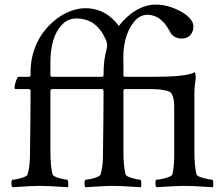

<svg xmlns="http://www.w3.org/2000/svg" viewBox="-20 -807 963 831"><path d="M29.3 -13.7Q29.3 -19 30.8 -24.2Q32.2 -29.3 34.2 -29.3Q47.4 -29.3 72.5 -36.6Q97.7 -43.9 99.6 -52.2Q103 -64.9 105 -76.7Q106.9 -88.4 108.2 -101.1Q109.4 -113.8 109.6 -125Q109.9 -136.2 109.9 -152.8Q112.3 -313 112.3 -413.6Q112.3 -414.6 111.8 -416Q111.3 -417.5 110.6 -418.7Q109.9 -419.9 108.9 -420.7Q107.9 -421.4 106.4 -421.4H46.4Q43 -421.4 43 -428.2Q43 -439.5 49.3 -457Q55.7 -474.6 60.1 -474.6H106.4Q108.9 -474.6 110.6 -476.8Q112.3 -479 112.3 -481.4V-496.1Q112.3 -543.9 126.7 -587.6Q141.1 -631.3 165.3 -664.3Q189.5 -697.3 220.2 -721.7Q251 -746.1 284.4 -758.8Q317.9 -771.5 350.1 -771.5Q379.4 -771.5 405.8 -762.5Q432.1 -753.4 449.7 -739.7Q467.3 -726.1 477.8 -714.8Q488.3 -703.6 494.1 -694.3Q527.3 -737.8 569.3 -762.5Q611.3 -787.1 653.8 -787.1Q703.6 -787.1 755.4 -761.2Q773.9 -752 787.1 -741.5Q800.3 -731 808.6 -718.5Q816.9 -706.1 816.9 -693.4Q816.9 -677.2 810.8 -665.3Q804.7 -653.3 793 -646.7Q781.2 -640.1 765.6 -640.1Q751 -640.1 737.8 -646.7Q724.6 -653.3 718.3 -665Q712.4 -675.3 710.9 -678Q709.5 -680.7 702.4 -691.7Q695.3 -702.6 690.9 -707Q686.5 -711.4 677.7 -720Q668.9 -728.5 660.9 -732.4Q652.8 -736.3 641.6 -739.7Q630.4 -743.2 618.7 -743.2Q585.4 -743.2 560.1 -712.6Q534.7 -682.1 522.9 -635.5Q511.2 -588.9 514.2 -538.1V-480.5Q514.2 -478.5 516.1 -476.6Q518.1 -474.6 520 -474.6H645.5Q773.4 -474.6 815.4 -490.7Q816.4 -490.7 818.6 -492.4Q820.8 -494.1 821.3 -494.1Q827.1 -494.1 827.1 -467.8Q824.7 -449.2 824 -444.3Q823.2 -439.5 822.5 -428.7Q821.8 -418 821.5 -409.4Q821.3 -400.9 821.3 -386.2V-152.8Q821.3 -86.9 830.6 -52.2Q832.5 -43.9 859.9 -36.6Q887.2 -29.3 898.4 -29.3Q902.3 -29.3 903.1 -15.4Q903.8 -1.5 901.9 3.4Q887.2 2.4 862.3 1Q837.4 -0.5 818.6 -1.5Q799.8 -2.4 780.3 -2.4Q759.8 -2.4 740.7 -1.5Q721.7 -0.5 697 1Q672.4 2.4 657.2 3.4Q652.8 -1 652.8 -15.1Q652.8 -29.3 657.2 -29.3Q664.6 -29.3 679.9 -32.2Q695.3 -35.2 710 -40.8Q724.6 -46.4 726.1 -52.2Q733.9 -85 733.9 -131.3V-351.1Q733.9 -384.8 720.7 -404.3Q715.8 -411.1 697.3 -415.3Q678.7 -419.4 664.1 -420.4Q649.4 -421.4 637.7 -421.4H521Q518.6 -421.4 516.4 -419.2Q514.2 -417 514.2 -414.6V-152.8Q514.2 -86.9 523.4 -52.2Q525.4 -43.9 550.8 -36.6Q576.2 -29.3 586.9 -29.3Q590.8 -29.3 591.6 -15.4Q592.3 -1.5 590.3 3.4Q575.7 2.4 551.3 1Q526.9 -0.5 508.1 -1.5Q489.3 -2.4 468.8 -2.4Q448.2 -2.4 430.2 -1.5Q412.1 -0.5 389.2 1Q366.2 2.4 350.1 3.4Q345.7 -1 345.7 -13.7Q345.7 -19 347.2 -24.2Q348.6 -29.3 350.1 -29.3Q357.4 -29.3 372.1 -32.2Q386.7 -35.2 400.4 -40.8Q414.1 -46.4 415.5 -52.2Q419.9 -69.3 422.4 -85.7Q424.8 -102.1 425.3 -116.5Q425.8 -130.9 425.8 -152.8Q428.2 -313 428.2 -413.6Q428.2 -416.5 426.5 -418.9Q424.8 -421.4 422.4 -421.4H205.1Q202.6 -421.4 200.4 -419.2Q198.2 -417 198.2 -414.6V-152.8Q198.2 -86.9 207.5 -52.2Q209.5 -43.9 234.9 -36.6Q260.3 -29.3 270.5 -29.3Q274.4 -29.3 275.4 -15.4Q276.4 -1.5 273.9 3.4Q259.3 2.4 235.1 1Q210.9 -0.5 192.1 -1.5Q173.3 -2.4 152.8 -2.4Q132.3 -2.4 114 -1.5Q95.7 -0.5 72.8 1Q49.8 2.4 34.2 3.4Q29.3 -1 29.3 -13.7ZM198.2 -480.5Q198.2 -478.5 200.2 -476.6Q202.1 -474.6 204.1 -474.6H422.4Q424.8 -474.6 426.5 -476.8Q428.2 -479 428.2 -481.4V-485.8Q428.2 -549.8 441.9 -595.7Q443.8 -601.6 443.8 -612.8Q443.8 -618.7 439.5 -632.3Q439 -633.3 434.3 -642.6Q429.7 -651.9 424.6 -661.4Q419.4 -670.9 408.7 -683.3Q397.9 -695.8 385.3 -705.1Q372.6 -714.4 352.8 -720.7Q333 -727.1 310.5 -727.1Q274.4 -727.1 248.5 -700.4Q222.7 -673.8 210.4 -631.8Q198.2 -589.8 198.2 -538.1Z"/></svg>

Font: Crimson
Style: Regular
Weight: 400
Version: Version 0.8